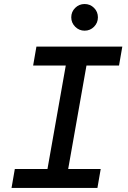

<svg xmlns="http://www.w3.org/2000/svg" viewBox="-20 -922 626 942"><path d="M36.6 0 52.7 -92.8H212.9L302.7 -600.6H142.6L158.7 -693.4H580.1L564 -600.6H404.3L314.5 -92.8H474.1L458 0ZM395 -771.5Q368.2 -771.5 348.9 -790.8Q329.6 -810.1 329.6 -836.9Q329.6 -864.3 348.9 -883.3Q368.2 -902.3 395 -902.3Q422.4 -902.3 441.4 -883.3Q460.4 -864.3 460.4 -836.9Q460.4 -810.1 441.4 -790.8Q422.4 -771.5 395 -771.5Z"/></svg>

Font: Cascadia Code NF
Style: Italic
Weight: 400
Italic angle: -10°
Monospace: yes
Designer: Aaron Bell
Foundry: Saja Typeworks
Version: Version 2404.023; ttfautohint (v1.8.4)